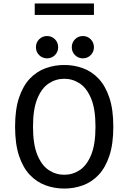

<svg xmlns="http://www.w3.org/2000/svg" viewBox="-20 -1083 750 1114"><path d="M353 11Q296 11 244.5 -7.8Q193 -26.5 153.2 -68.2Q113.5 -110 90.5 -178.8Q67.5 -247.5 67.5 -348Q67.5 -448 90.5 -516.5Q113.5 -585 153.2 -626.8Q193 -668.5 244.5 -687.2Q296 -706 353 -706Q410 -706 461.2 -687.2Q512.5 -668.5 552 -626.8Q591.5 -585 614.5 -516.5Q637.5 -448 637.5 -348Q637.5 -247.5 614.5 -178.8Q591.5 -110 552 -68.2Q512.5 -26.5 461.2 -7.8Q410 11 353 11ZM353 -69Q401.5 -69 442.8 -96.2Q484 -123.5 509 -184.8Q534 -246 534 -348Q534 -449.5 509 -510.5Q484 -571.5 442.8 -598.8Q401.5 -626 353 -626Q304 -626 262.8 -598.8Q221.5 -571.5 196.5 -510.5Q171.5 -449.5 171.5 -348Q171.5 -246 196.5 -184.8Q221.5 -123.5 262.8 -96.2Q304 -69 353 -69ZM253 -744.5Q226 -744.5 207.2 -763.2Q188.5 -782 188.5 -809Q188.5 -836.5 207.2 -855.2Q226 -874 253 -874Q280 -874 298.8 -855.2Q317.5 -836.5 317.5 -809Q317.5 -782 298.8 -763.2Q280 -744.5 253 -744.5ZM461 -744.5Q434 -744.5 415.2 -763.2Q396.5 -782 396.5 -809Q396.5 -836.5 415.2 -855.2Q434 -874 461 -874Q487.5 -874 506.2 -855.2Q525 -836.5 525 -809Q525 -782 506.2 -763.2Q487.5 -744.5 461 -744.5ZM181.5 -1063H525V-996.5H181.5Z"/></svg>

Font: League Mono
Style: Regular
Weight: 400
Width: 6
Designer: Tyler Finck
Foundry: The League of Moveable Type / Tyler Finck
Version: Version 2.300;RELEASE